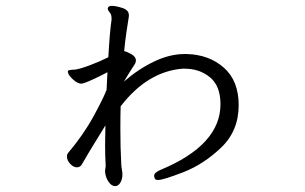

<svg xmlns="http://www.w3.org/2000/svg" viewBox="-20 -591 1040 654"><path d="M340 -26Q338 -60 338 -96L339 -164L322 -136Q279 -67 260 -33Q254 -21 242 -21Q230 -21 219 -33Q208 -45 208 -58Q208 -65 212 -70Q265 -133 299 -195.5Q333 -258 343 -285L346 -345Q328 -335 296.5 -320.5Q265 -306 257 -306Q244 -306 228.5 -320.5Q213 -335 212 -343L211 -346Q211 -351 215.5 -352Q220 -353 226.5 -353.5Q233 -354 236 -354Q252 -356 285.5 -368.5Q319 -381 349 -396Q354 -485 360 -524V-529Q360 -538 357 -544Q356 -546 351.5 -551.5Q347 -557 347 -562L348 -565Q350 -571 362 -571Q374 -571 396.5 -564Q419 -557 419 -539Q419 -533 418 -529Q415 -511 410.5 -480.5Q406 -450 403 -417Q415 -414 429 -405.5Q443 -397 443 -385Q443 -380 440 -374Q421 -345 402 -313Q450 -355 504 -381Q558 -407 609 -407H616Q692 -405 742.5 -360.5Q793 -316 793 -233Q793 -145 733 -88Q673 -31 604.5 -4.5Q536 22 519 22Q513 22 510.5 20.5Q508 19 506 14L505 8Q505 -3 526 -12Q731 -97 731 -236Q731 -298 695.5 -327.5Q660 -357 609 -357H601Q482 -347 391 -229Q390 -203 390 -153Q390 -86 393 -33Q393 -26 395 -14.5Q397 -3 397 3Q397 19 390 31Q383 43 372 43Q360 43 350 28.5Q340 14 338 -4V-8Q338 -13 339 -17.5Q340 -22 340 -26Z"/></svg>

Font: Iansui
Style: Regular
Weight: 400
Designer: But Ko / Fontworks Inc.
Foundry: zi-hi.com / Fontworks Inc.
Version: Version 1.002